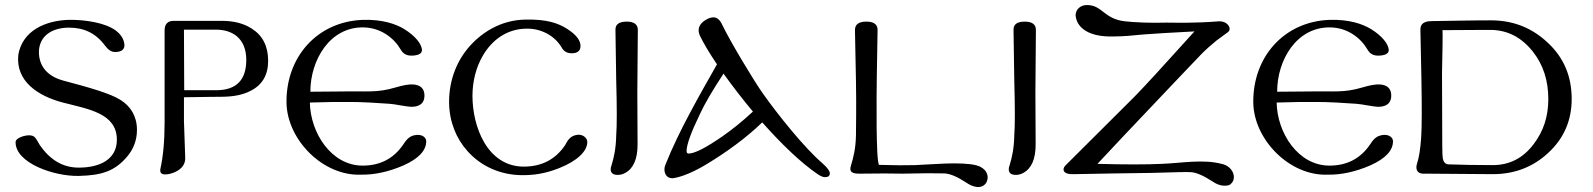

<svg xmlns="http://www.w3.org/2000/svg" viewBox="-20 -689 6339 764"><path d="M486 -66C510 -94 525 -130 525 -172C525 -226 500 -266 460 -291C420 -317 335 -341 233 -368C161 -387 133 -434 135 -487C138 -544 184 -579 255 -579C314 -579 362 -557 399 -506C411 -490 424 -482 438 -482C463 -482 477 -492 475 -513C472 -543 448 -566 422 -579C371 -605 295 -611 253 -610C160 -607 70 -567 53 -472C41 -366 131 -307 230 -281C330 -255 445 -239 445 -133C445 -55 378 -22 293 -22C230 -22 178 -53 137 -114C128 -129 121 -146 108 -149C98 -152 85 -151 69 -146C51 -140 42 -132 42 -123C42 -40 195 13 293 11C385 9 437 -8 486 -66Z M1047 -447C1047 -505 1025 -548 982 -575C950 -596 910 -606 863 -606H671C647 -606 635 -593 635 -568V-202C635 -127 629 -65 618 -16C616 -2 622 5 637 5C649 5 663 2 678 -5C705 -18 718 -37 717 -62L712 -207V-302C785 -303 837 -304 869 -304C912 -305 947 -312 976 -327C1023 -350 1047 -390 1047 -447ZM960 -451C960 -370 920 -330 840 -330H713L712 -571H840C873 -571 901 -562 922 -545C947 -524 960 -492 960 -451Z M1416 6C1469 7 1526 -5 1586 -31C1646 -58 1676 -90 1676 -127C1676 -142 1659 -157 1630 -151C1615 -148 1602 -141 1586 -116C1548 -59 1494 -30 1423 -30C1298 -30 1215 -161 1213 -281L1297 -283C1410 -283 1394 -285 1530 -276C1551 -275 1597 -264 1620 -264C1653 -265 1670 -281 1669 -311C1668 -337 1653 -351 1624 -353C1607 -354 1584 -350 1554 -341C1479 -319 1446 -327 1334 -325L1215 -324C1215 -451 1293 -582 1426 -580C1495 -579 1548 -538 1575 -491C1586 -472 1603 -464 1634 -469C1648 -471 1659 -478 1659 -489C1659 -514 1631 -547 1589 -573C1555 -594 1501 -612 1425 -610C1243 -604 1118 -463 1120 -281C1122 -133 1265 12 1416 6Z M2059 8C2102 8 2147 3 2205 -20C2276 -48 2317 -87 2317 -124C2317 -140 2298 -159 2269 -151C2247 -145 2238 -129 2229 -112C2191 -55 2136 -26 2064 -26C1992 -26 1940 -66 1907 -122C1875 -176 1860 -245 1860 -308C1860 -364 1874 -421 1901 -467C1937 -529 1995 -573 2072 -575C2130 -577 2186 -549 2215 -500C2223 -485 2236 -477 2255 -477C2278 -477 2290 -487 2290 -506C2290 -528 2273 -551 2237 -574C2201 -597 2155 -613 2071 -611C1987 -610 1914 -572 1861 -518C1801 -458 1766 -373 1767 -280C1768 -205 1795 -138 1840 -88C1893 -28 1971 8 2059 8Z M2518 -568C2519 -591 2504 -603 2474 -603C2443 -603 2428 -592 2429 -569L2432 -369C2435 -259 2435 -191 2432 -150C2431 -99 2423 -62 2413 -30C2411 -25 2410 -20 2410 -16C2410 -1 2419 7 2438 7C2449 7 2459 4 2468 -1C2501 -19 2517 -57 2517 -114C2516 -245 2516 -314 2516 -321C2516 -366 2517 -449 2518 -568Z M3263 16C3276 16 3282 11 3282 0C3282 -8 3273 -21 3254 -38C3180 -101 3073 -236 3017 -315C2981 -365 2884 -527 2854 -590C2845 -610 2833 -620 2819 -620C2812 -620 2803 -618 2794 -613C2771 -601 2760 -586 2760 -568C2760 -561 2762 -554 2765 -547C2781 -514 2804 -476 2833 -433C2796 -368 2759 -303 2723 -235C2689 -171 2656 -104 2628 -34C2617 -9 2628 23 2659 20C2694 15 2743 -6 2794 -37C2868 -82 2947 -138 3013 -202C3094 -111 3167 -42 3232 3C3245 12 3255 16 3263 16ZM2976 -245C2934 -206 2893 -173 2854 -146C2789 -101 2744 -78 2720 -78C2715 -78 2712 -81 2712 -88C2712 -113 2730 -163 2766 -237C2784 -276 2815 -329 2859 -396C2897 -343 2936 -293 2976 -245Z M3905 37C3919 9 3903 -21 3866 -31C3804 -47 3680 -34 3622 -32C3587 -31 3539 -31 3478 -33C3465 -47 3468 -311 3469 -389L3472 -568C3473 -591 3458 -603 3428 -603C3397 -603 3382 -592 3382 -569L3386 -369C3388 -259 3386 -181 3386 -150C3385 -99 3376 -62 3366 -30C3359 -7 3367 3 3404 2C3477 1 3533 1 3571 2C3648 0 3704 0 3738 1C3760 2 3789 14 3824 37C3849 55 3887 67 3905 37Z M4102 -568C4103 -591 4088 -603 4058 -603C4027 -603 4012 -592 4013 -569L4016 -369C4019 -259 4019 -191 4016 -150C4015 -99 4007 -62 3997 -30C3995 -25 3994 -20 3994 -16C3994 -1 4003 7 4022 7C4033 7 4043 4 4052 -1C4085 -19 4101 -57 4101 -114C4100 -245 4100 -314 4100 -321C4100 -366 4101 -449 4102 -568Z M4883 37C4900 14 4884 -26 4845 -36C4768 -57 4684 -40 4603 -37C4540 -34 4454 -34 4347 -37L4451 -148C4640 -347 4742 -455 4757 -470C4776 -490 4798 -509 4821 -528L4866 -561C4884 -574 4865 -607 4828 -604C4725 -596 4656 -599 4622 -599C4553 -597 4498 -600 4458 -604C4372 -613 4367 -669 4305 -669C4280 -669 4260 -652 4260 -628C4264 -579 4312 -540 4415 -544C4445 -544 4484 -547 4532 -552C4569 -555 4636 -559 4733 -564C4606 -423 4526 -336 4493 -303L4221 -32C4215 -26 4212 -20 4212 -15C4212 -2 4226 5 4253 4C4365 2 4468 0 4563 -1C4655 -4 4707 -5 4718 -4C4739 -3 4768 9 4803 32C4820 44 4837 50 4852 50C4867 50 4875 48 4883 37Z M5263 6C5316 7 5373 -5 5433 -31C5493 -58 5523 -90 5523 -127C5523 -142 5506 -157 5477 -151C5462 -148 5449 -141 5433 -116C5395 -59 5341 -30 5270 -30C5145 -30 5062 -161 5060 -281L5144 -283C5257 -283 5241 -285 5377 -276C5398 -275 5444 -264 5467 -264C5500 -265 5517 -281 5516 -311C5515 -337 5500 -351 5471 -353C5454 -354 5431 -350 5401 -341C5326 -319 5293 -327 5181 -325L5062 -324C5062 -451 5140 -582 5273 -580C5342 -579 5395 -538 5422 -491C5433 -472 5450 -464 5481 -469C5495 -471 5506 -478 5506 -489C5506 -514 5478 -547 5436 -573C5402 -594 5348 -612 5272 -610C5090 -604 4965 -463 4967 -281C4969 -133 5112 12 5263 6Z M6234 -295C6234 -385 6203 -459 6140 -518C6078 -577 6004 -607 5918 -608C5889 -608 5849 -608 5798 -607C5740 -606 5700 -605 5677 -605C5647 -605 5632 -594 5632 -572L5636 -378C5638 -264 5638 -185 5635 -141C5632 -98 5627 -63 5618 -36C5617 -32 5616 -28 5616 -24C5616 -5 5628 4 5652 2L5920 4C6006 4 6080 -24 6141 -81C6203 -138 6234 -210 6234 -295ZM6141 -295C6141 -226 6122 -167 6083 -116C6041 -60 5987 -32 5920 -32C5858 -32 5799 -33 5743 -35C5731 -36 5724 -44 5721 -59C5720 -65 5719 -83 5719 -112L5718 -397C5720 -490 5721 -548 5720 -569C5856 -570 5920 -570 5913 -570C5980 -569 6035 -540 6080 -483C6121 -431 6141 -368 6141 -295Z"/></svg>

Font: GFS Ignacio
Style: Regular
Weight: 400
Designer: George D. Matthiopoulos
Foundry: George D. Matthiopoulos
Version: Version 1.000